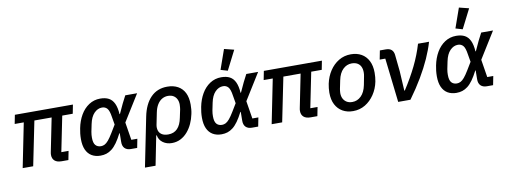

<svg xmlns="http://www.w3.org/2000/svg" viewBox="-73 -1224 4907 1853"><g transform="rotate(-10 2380.0 -297.5)"><path d="M507 0H441Q396 0 373 -20.5Q350 -41 350 -78Q350 -85 351 -93.5Q352 -102 354 -110L419 -433H250L162 0H59L146 -433H57L74 -520H643L626 -433H523L453 -87H524Z M1198 -87 1181 0H1120Q1081 0 1059.5 -21.5Q1038 -43 1039 -85L1040 -169H1036Q1009 -116 983.5 -80.5Q958 -45 932 -25Q906 -5 879 3.5Q852 12 821 12Q771 12 735 -9.5Q699 -31 680 -73Q661 -115 661 -178Q661 -206 664 -232.5Q667 -259 672 -283Q686 -354 718.5 -410Q751 -466 800.5 -498.5Q850 -531 911 -531Q962 -531 995.5 -513Q1029 -495 1047.5 -455Q1066 -415 1070 -351H1074L1118 -446L1156 -520H1272L1111 -261L1139 -87ZM841 -77Q859 -77 876.5 -85.5Q894 -94 914 -117.5Q934 -141 960 -184L1006 -260L993 -336Q984 -399 964.5 -421Q945 -443 914 -443Q871 -443 836.5 -407.5Q802 -372 788 -303L773 -230Q770 -214 769 -200.5Q768 -187 768 -173Q768 -121 787.5 -99Q807 -77 841 -77Z M1222 200 1319 -282Q1343 -402 1406.5 -467Q1470 -532 1568 -532Q1629 -532 1672.5 -508Q1716 -484 1739 -438Q1762 -392 1762 -323Q1762 -300 1760 -276.5Q1758 -253 1753 -231Q1743 -182 1723 -138.5Q1703 -95 1673.5 -61Q1644 -27 1605.5 -7.5Q1567 12 1520 12Q1470 12 1433 -14.5Q1396 -41 1388 -87H1383L1326 200ZM1500 -76Q1556 -76 1590 -111.5Q1624 -147 1637 -215L1654 -295Q1655 -304 1656.5 -315Q1658 -326 1658 -341Q1658 -371 1646.5 -394Q1635 -417 1613.5 -430Q1592 -443 1560 -443Q1529 -443 1502 -427.5Q1475 -412 1455.5 -380.5Q1436 -349 1427 -303L1404 -189Q1398 -159 1405.5 -133Q1413 -107 1436.5 -91.5Q1460 -76 1500 -76Z M2384 -87 2367 0H2306Q2267 0 2245.5 -21.5Q2224 -43 2225 -85L2226 -169H2222Q2195 -116 2169.5 -80.5Q2144 -45 2118 -25Q2092 -5 2065 3.5Q2038 12 2007 12Q1957 12 1921 -9.5Q1885 -31 1866 -73Q1847 -115 1847 -178Q1847 -206 1850 -232.5Q1853 -259 1858 -283Q1872 -354 1904.5 -410Q1937 -466 1986.5 -498.5Q2036 -531 2097 -531Q2148 -531 2181.5 -513Q2215 -495 2233.5 -455Q2252 -415 2256 -351H2260L2304 -446L2342 -520H2458L2297 -261L2325 -87ZM2027 -77Q2045 -77 2062.5 -85.5Q2080 -94 2100 -117.5Q2120 -141 2146 -184L2192 -260L2179 -336Q2170 -399 2150.5 -421Q2131 -443 2100 -443Q2057 -443 2022.5 -407.5Q1988 -372 1974 -303L1959 -230Q1956 -214 1955 -200.5Q1954 -187 1954 -173Q1954 -121 1973.5 -99Q1993 -77 2027 -77ZM2268 -771 2172 -582 2104 -602 2172 -795Z M2947 0H2881Q2836 0 2813 -20.5Q2790 -41 2790 -78Q2790 -85 2791 -93.5Q2792 -102 2794 -110L2859 -433H2690L2602 0H2499L2586 -433H2497L2514 -520H3083L3066 -433H2963L2893 -87H2964Z M3296 12Q3238 12 3194 -13Q3150 -38 3125 -85.5Q3100 -133 3100 -203Q3100 -225 3102.5 -246.5Q3105 -268 3109 -289Q3124 -359 3160 -413.5Q3196 -468 3249 -500Q3302 -532 3368 -532Q3427 -532 3471 -507Q3515 -482 3539.5 -434Q3564 -386 3564 -317Q3564 -295 3562 -273.5Q3560 -252 3556 -231Q3542 -162 3505 -107Q3468 -52 3415 -20Q3362 12 3296 12ZM3304 -76Q3353 -76 3390 -112Q3427 -148 3441 -217L3457 -300Q3459 -309 3460 -319Q3461 -329 3461 -339Q3461 -371 3450 -394.5Q3439 -418 3416.5 -431Q3394 -444 3361 -444Q3312 -444 3275 -408Q3238 -372 3224 -303L3207 -220Q3206 -212 3204.5 -201.5Q3203 -191 3203 -181Q3203 -149 3215 -126Q3227 -103 3249 -89.5Q3271 -76 3304 -76Z M3859 0H3739L3689 -433H3634L3651 -520H3709Q3745 -520 3764.5 -503Q3784 -486 3788 -453L3805 -289L3816 -97H3821Q3893 -208 3943.5 -311.5Q3994 -415 4025 -520H4133Q4111 -444 4074 -361.5Q4037 -279 3984 -189Q3931 -99 3859 0Z M4686 -87 4669 0H4608Q4569 0 4547.5 -21.5Q4526 -43 4527 -85L4528 -169H4524Q4497 -116 4471.5 -80.5Q4446 -45 4420 -25Q4394 -5 4367 3.5Q4340 12 4309 12Q4259 12 4223 -9.5Q4187 -31 4168 -73Q4149 -115 4149 -178Q4149 -206 4152 -232.5Q4155 -259 4160 -283Q4174 -354 4206.5 -410Q4239 -466 4288.5 -498.5Q4338 -531 4399 -531Q4450 -531 4483.5 -513Q4517 -495 4535.5 -455Q4554 -415 4558 -351H4562L4606 -446L4644 -520H4760L4599 -261L4627 -87ZM4329 -77Q4347 -77 4364.5 -85.5Q4382 -94 4402 -117.5Q4422 -141 4448 -184L4494 -260L4481 -336Q4472 -399 4452.5 -421Q4433 -443 4402 -443Q4359 -443 4324.5 -407.5Q4290 -372 4276 -303L4261 -230Q4258 -214 4257 -200.5Q4256 -187 4256 -173Q4256 -121 4275.5 -99Q4295 -77 4329 -77ZM4570 -771 4474 -582 4406 -602 4474 -795Z"/></g></svg>

Font: IBM Plex Sans Medium
Style: Italic
Weight: 500
Italic angle: -11.31°
Designer: Mike Abbink, Paul van der Laan, Pieter van Rosmalen
Foundry: Bold Monday
Version: Version 3.201